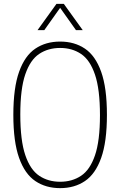

<svg xmlns="http://www.w3.org/2000/svg" viewBox="-20 -964 622 993"><path d="M291 9Q217 9 162.8 -27.5Q108.5 -64 78.8 -147.2Q49 -230.5 49 -370Q49 -509.5 78.8 -592.8Q108.5 -676 162.8 -712.5Q217 -749 291 -749Q365 -749 419.2 -712.5Q473.5 -676 503.2 -592.8Q533 -509.5 533 -370Q533 -230.5 503.2 -147.2Q473.5 -64 419.2 -27.5Q365 9 291 9ZM291 -24Q353 -24 399.2 -54.8Q445.5 -85.5 471.2 -160.5Q497 -235.5 497 -368Q497 -502.5 471.2 -578.2Q445.5 -654 399.2 -685Q353 -716 291 -716Q229 -716 182.8 -685.2Q136.5 -654.5 110.8 -579.5Q85 -504.5 85 -372Q85 -237.5 110.8 -161.8Q136.5 -86 182.8 -55Q229 -24 291 -24ZM174 -808 272 -944H310L408 -808H373L291 -923.5L209 -808Z"/></svg>

Font: Encode Sans Condensed Condensed Thin
Style: Regular
Weight: 100
Width: 3
Designer: Multiple Designers
Foundry: Impallari Type
Version: Version 3.000; ttfautohint (v1.8.3) -l 8 -r 50 -G 200 -x 14 